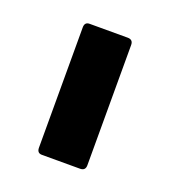

<svg xmlns="http://www.w3.org/2000/svg" viewBox="-66 -734 325 369"><g transform="rotate(20 97.0 -549.0)"><path d="M58 -415Q48 -415 48 -426V-672Q48 -683 58 -683H136Q147 -683 147 -672V-426Q147 -415 136 -415Z"/></g></svg>

Font: Sofia Sans SemiBold
Style: Regular
Weight: 600
Designer: Botio Nikoltchev, Ani Petrova
Foundry: lettersoup
Version: Version 4.101; ttfautohint (v1.8.4.7-5d5b)